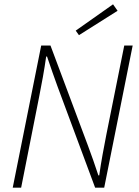

<svg xmlns="http://www.w3.org/2000/svg" viewBox="-20 -870 644 890"><path d="M39 0H78L161 -419C173 -480 185 -543 194 -608H198C214 -560 232 -510 246 -471L421 0H463L595 -659H556L473 -246C461 -184 449 -122 440 -57H436C421 -103 403 -154 388 -194L214 -659H171ZM346 -707 525 -820 504 -850 331 -728Z"/></svg>

Font: Source Sans Pro Light
Style: Italic
Weight: 300
Italic angle: -11°
Designer: Paul D. Hunt
Foundry: Adobe Systems Incorporated
Version: Version 3.006;hotconv 1.0.111;makeotfexe 2.5.65597